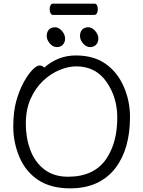

<svg xmlns="http://www.w3.org/2000/svg" viewBox="-20 -1018 785 1056"><path d="M420 -820Q420 -842 432 -855Q444 -868 466 -868Q486 -868 503.5 -848Q521 -828 521 -806Q521 -785 508.5 -772Q496 -759 476 -759Q454 -759 437 -779Q420 -799 420 -820ZM283 -868Q303 -868 320.5 -848Q338 -828 338 -806Q338 -785 325.5 -772Q313 -759 293 -759Q271 -759 254 -779Q237 -799 237 -820Q237 -842 249 -855Q261 -868 283 -868ZM253 -968Q253 -980 258 -989Q263 -998 272 -998H500Q509 -998 513.5 -989Q518 -980 518 -967Q518 -955 513 -945.5Q508 -936 499 -936H271Q263 -936 258 -945.5Q253 -955 253 -968ZM223 -646Q299 -713 397 -713Q495 -713 560 -667.5Q625 -622 660 -543Q695 -464 695 -375Q695 -200 616 -95Q529 18 366 18Q259 18 189.5 -28.5Q120 -75 86.5 -155Q53 -235 53 -319.5Q53 -404 69.5 -462.5Q86 -521 110 -565Q134 -609 158 -633.5Q182 -658 197.5 -658Q213 -658 223 -646ZM354 -46Q498 -46 565 -145Q625 -234 625 -371Q625 -483 565.5 -568Q506 -653 399 -653Q356 -653 307.5 -633Q259 -613 217 -573.5Q175 -534 148.5 -475Q122 -416 122 -337.5Q122 -259 147 -192.5Q172 -126 224 -86Q276 -46 354 -46Z"/></svg>

Font: QiushuiShotai
Style: Regular
Weight: 600
Designer: Fontworks Inc.
Foundry: Fontworks Inc.
Version: Version 1.250